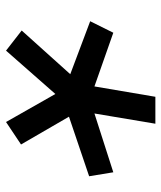

<svg xmlns="http://www.w3.org/2000/svg" viewBox="31 -619 538 640"><g transform="rotate(90 300.0 -299.0)"><path d="M293.3 -214.5 386.7 -50.1 461.6 -100.1 369 -259.9 567.5 -327.1 554.3 -407.7 358.3 -344.8 392.4 -547.9H302.6L268.1 -344.8L89.1 -407.7L50.8 -330.6L227.3 -264.2L81.7 -102.3L148.8 -50.1Z"/></g></svg>

Font: Margiela Mono Italic Medium It
Style: Regular
Weight: 500
Designer: Mike Abbink, Paul van der Laan, Pieter van Rosmalen
Foundry: Bold Monday
Version: Version 2.003 2021